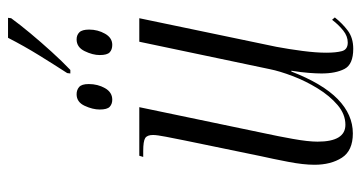

<svg xmlns="http://www.w3.org/2000/svg" viewBox="-236 -676 921 490"><g transform="rotate(-90 225.0 -430.5)"><path d="M284 -720Q306 -754 329.5 -792Q353 -830 374 -871H425L424 -863Q408 -841 385.5 -814Q363 -787 338.5 -760Q314 -733 292 -712H283ZM216 -605Q205 -605 198 -611.5Q191 -618 191 -637Q191 -655 200.5 -675.5Q210 -696 230 -696Q241 -696 248.5 -689.5Q256 -683 256 -665Q256 -642 245.5 -623.5Q235 -605 216 -605ZM356 -605Q344 -605 337 -611.5Q330 -618 330 -637Q330 -655 340 -675.5Q350 -696 370 -696Q381 -696 388 -689Q395 -682 395 -664Q395 -642 384.5 -623.5Q374 -605 356 -605ZM346 10Q306 10 294.5 -12.5Q283 -35 283 -71Q283 -84 284.5 -103.5Q286 -123 290 -148H288Q257 -68 217.5 -29.5Q178 9 130 9Q86 9 68 -19Q50 -47 50 -89Q50 -117 57.5 -156Q65 -195 72 -226L112 -420Q117 -445 121.5 -468Q126 -491 126 -501Q126 -516 118 -521Q110 -526 85 -526H70L73 -536H197L130 -215Q123 -183 116 -144Q109 -105 109 -81Q109 -10 152 -10Q179 -10 202.5 -30Q226 -50 245 -81Q264 -112 276.5 -145Q289 -178 294 -203L364 -536H424L351 -186Q345 -154 340.5 -119.5Q336 -85 336 -59Q336 -34 340 -19Q344 -4 362 -4Q378 -4 392.5 -15.5Q407 -27 420 -44L426 -37Q411 -18 392.5 -4Q374 10 346 10Z"/></g></svg>

Font: Noto Serif Display ExtraCondensed Light
Style: Italic
Weight: 300
Width: 2
Italic angle: -12°
Designer: Monotype Design Team
Foundry: Monotype Imaging Inc.
Version: Version 2.009